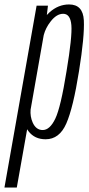

<svg xmlns="http://www.w3.org/2000/svg" viewBox="-86 -623 401 863"><path d="M-66 220 78.5 -597.5H129.5L124.5 -555.5Q130 -561.5 136.5 -567.5Q176 -603 224.5 -603Q287 -603 290.8 -532Q294.5 -461 269 -302.5Q243 -138.5 212 -67.8Q181 3 119 3Q70 3 42.5 -32.5Q39 -37 36 -42L-10.5 220ZM51.5 -130Q49 -99 61 -72Q76 -38.5 106 -38.5Q138 -38.5 162.5 -89.5Q187 -140.5 213 -302.5Q239 -458.5 234.8 -509.8Q230.5 -561 198 -561Q168.5 -561 142 -527Q119 -498 110.5 -465Z"/></svg>

Font: Anybody Condensed Light
Style: Italic
Weight: 300
Width: 3
Italic angle: -10°
Designer: Tyler Finck
Foundry: Etcetera Type Company
Version: Version 1.010; ttfautohint (v1.8.3) -l 8 -r 50 -G 200 -x 14 